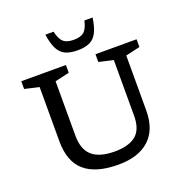

<svg xmlns="http://www.w3.org/2000/svg" viewBox="-161 -1079 1183 1233"><g transform="rotate(-20 430.0 -462.5)"><path d="M640.5 -251V-631.5L542.5 -654V-707H823.5V-654L725.5 -631.5V-256Q725.5 -125 651 -57.5Q576.5 10 440 10Q287 10 210.2 -56Q133.5 -122 133.5 -261V-631.5L35.5 -654V-707H340.5V-654L242.5 -631.5V-261Q242.5 -164.5 293.2 -121Q344 -77.5 446 -77.5Q542 -77.5 591.2 -117.5Q640.5 -157.5 640.5 -251ZM444.5 -841.5Q491.5 -841.5 514.5 -861.2Q537.5 -881 550 -935H606Q596.5 -870.5 577.5 -834.5Q558.5 -798.5 526.2 -784Q494 -769.5 444.5 -769.5Q395.5 -769.5 363 -784Q330.5 -798.5 311.5 -834.5Q292.5 -870.5 283 -935H339Q351.5 -881 374.5 -861.2Q397.5 -841.5 444.5 -841.5Z"/></g></svg>

Font: Newsreader Caption
Style: Regular
Weight: 400
Designer: Hugues Gentile
Foundry: Production Type
Version: Version 1.001